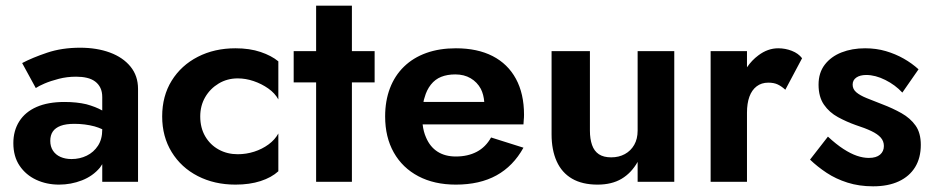

<svg xmlns="http://www.w3.org/2000/svg" viewBox="-20 -640 3288 676"><path d="M58 -418Q94 -437 146 -454.5Q198 -472 262 -472Q321 -472 367 -455Q413 -438 439.5 -405.5Q466 -373 466 -327V0H340V-62Q336 -56 332 -50Q307 -20 268.5 -5Q230 10 188 10Q144 10 107.5 -7Q71 -24 49 -56.5Q27 -89 27 -136Q27 -180 48 -213Q69 -246 109 -263.5Q149 -281 207 -281Q250 -281 284 -273Q317 -264 340 -251V-298Q340 -317 333.5 -330.5Q327 -344 315 -353Q303 -362 286 -366Q269 -370 248 -370Q216 -370 187 -362.5Q158 -355 137 -346Q116 -337 106 -330ZM157 -144Q157 -124 166.5 -109.5Q176 -95 193 -87.5Q210 -80 232 -80Q261 -80 285.5 -92Q310 -104 325 -127Q340 -150 340 -184V-185Q327 -191 313 -195Q279 -204 242 -204Q212 -204 193.5 -197Q175 -190 166 -177Q157 -164 157 -144Z M685 -230Q685 -190 702.5 -160Q720 -130 750 -113.5Q780 -97 817 -97Q847 -97 875 -106Q903 -115 925.5 -131.5Q948 -148 960 -170V-37Q936 -15 897.5 -2.5Q859 10 809 10Q735 10 676.5 -20Q618 -50 584.5 -104.5Q551 -159 551 -230Q551 -302 584.5 -356Q618 -410 676.5 -440Q735 -470 809 -470Q859 -470 897.5 -457Q936 -444 960 -424V-290Q948 -312 924.5 -328.5Q901 -345 873 -354.5Q845 -364 817 -364Q780 -364 750 -346Q720 -328 702.5 -298Q685 -268 685 -230Z M1299 -460V-350H1219V0H1093V-350H1014V-460H1093V-620H1219V-460Z M1585 10Q1509 10 1453 -19.5Q1397 -49 1366.5 -103Q1336 -157 1336 -230Q1336 -285 1353 -329.5Q1370 -374 1402.5 -405.5Q1435 -437 1481 -453.5Q1527 -470 1585 -470Q1661 -470 1714.5 -442.5Q1768 -415 1796.5 -362.5Q1825 -310 1825 -236Q1825 -226 1824 -217Q1823 -208 1823 -202H1468Q1471 -176 1480 -156Q1494 -123 1520.5 -106Q1547 -89 1585 -89Q1627 -89 1658.5 -105.5Q1690 -122 1709 -156L1823 -120Q1787 -55 1728 -22.5Q1669 10 1585 10ZM1685 -281Q1683 -307 1673 -327Q1660 -351 1637 -364.5Q1614 -378 1583 -378Q1555 -378 1533.5 -369.5Q1512 -361 1497 -342Q1482 -323 1475 -297Q1472 -289 1471 -281Z M2057 -180Q2057 -151 2064.5 -129.5Q2072 -108 2088.5 -97Q2105 -86 2132 -86Q2159 -86 2180 -97.5Q2201 -109 2213 -130Q2225 -151 2225 -180V-460H2354V0H2225V-70Q2203 -31 2168.5 -10.5Q2134 10 2084 10Q2030 10 1994 -11Q1958 -32 1940 -72Q1922 -112 1922 -167V-460H2057Z M2610 0H2482V-460H2610V-403Q2627 -428 2650 -445Q2683 -470 2720 -470Q2745 -470 2768 -461Q2791 -452 2804 -435L2745 -324Q2732 -336 2718.5 -342.5Q2705 -349 2685 -349Q2661 -349 2644 -336Q2627 -323 2618.5 -299.5Q2610 -276 2610 -243Z M2895 -159Q2924 -132 2949.5 -115.5Q2975 -99 2997 -91.5Q3019 -84 3039 -84Q3065 -84 3078.5 -95.5Q3092 -107 3092 -126Q3092 -143 3081 -155.5Q3070 -168 3048 -178.5Q3026 -189 2992 -200Q2961 -211 2930.5 -227.5Q2900 -244 2881 -271.5Q2862 -299 2862 -342Q2862 -384 2884 -412.5Q2906 -441 2943 -455.5Q2980 -470 3026 -470Q3065 -470 3099 -460Q3133 -450 3162 -433.5Q3191 -417 3214 -396L3157 -314Q3132 -341 3097 -358.5Q3062 -376 3030 -376Q3008 -376 2995 -367Q2982 -358 2982 -342Q2982 -326 2995 -315Q3008 -304 3031.5 -294.5Q3055 -285 3086 -273Q3123 -259 3154 -241.5Q3185 -224 3203.5 -198Q3222 -172 3222 -130Q3222 -84 3202 -51.5Q3182 -19 3144.5 -1.5Q3107 16 3054 16Q3005 16 2964 3Q2923 -10 2890.5 -31.5Q2858 -53 2832 -78Z"/></svg>

Font: Venryn Sans SemiBold
Style: Regular
Weight: 600
Designer: Owen Earl, indestructible type* (font) & Cristiano Sobral (main changes)
Version: Version 3.60;October 28, 2020;FontCreator 13.0.0.2681 64-bit